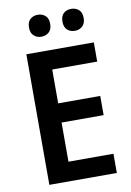

<svg xmlns="http://www.w3.org/2000/svg" viewBox="-99 -973 706 1034"><g transform="rotate(-10 254.5 -456.5)"><path d="M454 0H85V-714H454V-609H208V-424H438V-319H208V-105H454ZM124 -853Q124 -884 141 -898.5Q158 -913 182 -913Q206 -913 223 -898.5Q240 -884 240 -853Q240 -823 223 -808Q206 -793 182 -793Q158 -793 141 -808Q124 -823 124 -853ZM307 -853Q307 -884 323.5 -898.5Q340 -913 365 -913Q389 -913 406 -898.5Q423 -884 423 -853Q423 -823 406 -808Q389 -793 365 -793Q340 -793 323.5 -808Q307 -823 307 -853Z"/></g></svg>

Font: Noto Sans Sinhala UI SemiCondensed SemiBold
Style: Regular
Weight: 600
Width: 4
Designer: Jelle Bosma - Monotype Design Team
Foundry: Monotype Imaging Inc.
Version: Version 2.006; ttfautohint (v1.8.4.7-5d5b)